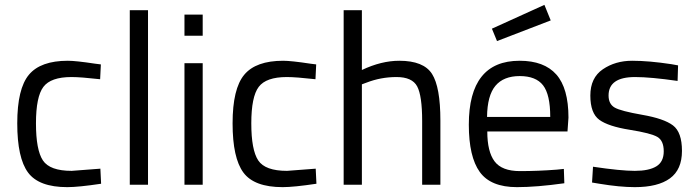

<svg xmlns="http://www.w3.org/2000/svg" viewBox="-20 -760 2869 790"><path d="M259 -510Q292 -510 371 -498L395 -495L392 -434Q312 -443 274 -443Q189 -443 158.5 -402.5Q128 -362 128 -252.5Q128 -143 156.5 -100Q185 -57 275 -57L393 -66L396 -4Q303 10 257 10Q140 10 95.5 -50Q51 -110 51 -252.5Q51 -395 99 -452.5Q147 -510 259 -510Z M514 0V-718H589V0Z M739 0V-500H814V0ZM739 -613V-700H814V-613Z M1145 -510Q1178 -510 1257 -498L1281 -495L1278 -434Q1198 -443 1160 -443Q1075 -443 1044.5 -402.5Q1014 -362 1014 -252.5Q1014 -143 1042.5 -100Q1071 -57 1161 -57L1279 -66L1282 -4Q1189 10 1143 10Q1026 10 981.5 -50Q937 -110 937 -252.5Q937 -395 985 -452.5Q1033 -510 1145 -510Z M1469 0H1394V-718H1469V-472Q1549 -510 1623 -510Q1723 -510 1757.5 -456Q1792 -402 1792 -264V0H1717V-262Q1717 -366 1696.5 -404.5Q1676 -443 1611.5 -443Q1547 -443 1488 -420L1469 -413Z M2271 -62 2300 -65 2302 -6Q2188 10 2107 10Q1999 10 1954 -52.5Q1909 -115 1909 -247Q1909 -510 2118 -510Q2219 -510 2269 -453.5Q2319 -397 2319 -276L2315 -219H1985Q1985 -136 2015 -96Q2045 -56 2119.5 -56Q2194 -56 2271 -62ZM2244 -279Q2244 -371 2214.5 -409Q2185 -447 2118.5 -447Q2052 -447 2018.5 -407Q1985 -367 1984 -279ZM2004 -642 2220 -740 2246 -676 2025 -591Z M2593 -443Q2484 -443 2484 -367Q2484 -332 2509 -317.5Q2534 -303 2623 -287.5Q2712 -272 2749 -244Q2786 -216 2786 -139Q2786 -62 2736.5 -26Q2687 10 2592 10Q2530 10 2446 -4L2416 -9L2420 -74Q2534 -57 2592 -57Q2650 -57 2680.5 -75.5Q2711 -94 2711 -137.5Q2711 -181 2685 -196.5Q2659 -212 2571 -226Q2483 -240 2446 -267Q2409 -294 2409 -367Q2409 -440 2460.5 -475Q2512 -510 2581 -510Q2650 -510 2742 -496L2770 -491L2768 -427Q2657 -443 2593 -443Z"/></svg>

Font: Titillium-CLs Web
Style: CLs-Regular
Weight: 400
Version: Version 1.002;PS 57.000;hotconv 1.0.70;makeotf.lib2.5.55311